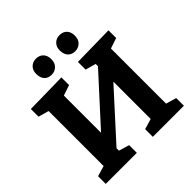

<svg xmlns="http://www.w3.org/2000/svg" viewBox="-233 -1089 1267 1267"><g transform="rotate(-45 401.0 -455.0)"><path d="M36.3 0V-71.7L128.7 -99L109.7 -70.3V-630.3L133.3 -600.3L36.3 -627.3V-699L326.3 -704V-632.3L231.3 -600.3L253 -631V-226.7L230.7 -236L561.3 -599L549 -566.3V-630.3L571.3 -600.7L475.7 -627.3V-699L765.7 -704V-632.3L672.7 -601L692.3 -631V-70.3L672.7 -99L765.7 -71.7V0H475.7V-71.7L567.3 -99L549 -70.3V-479.3L571.3 -466.3L242 -104L253 -133.3V-70.3L234.7 -99L326.3 -71.7V0ZM514 -761.3Q481 -761.3 463 -781Q445 -800.7 444.3 -835.7Q443.7 -870.3 464.2 -890.3Q484.7 -910.3 514 -910.3Q547 -910.3 565.7 -890.3Q584.3 -870.3 584.3 -835.7Q584.3 -800.7 563.8 -781Q543.3 -761.3 514 -761.3ZM293.7 -761.3Q261.3 -761.3 243.3 -781Q225.3 -800.7 224.7 -835.7Q224 -870.3 244.2 -890.3Q264.3 -910.3 293.7 -910.3Q326.7 -910.3 345.7 -890.3Q364.7 -870.3 364.7 -835.7Q364.7 -800.7 343.8 -781Q323 -761.3 293.7 -761.3Z"/></g></svg>

Font: Bitter Thin
Style: Regular
Weight: 100
Designer: Sol Matas, and Bitter project Authors
Foundry: Sol Matas
Version: Version 2.002